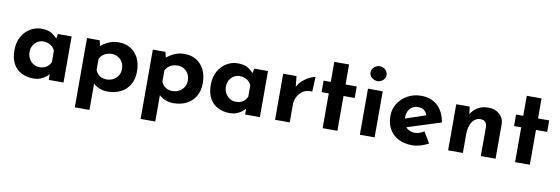

<svg xmlns="http://www.w3.org/2000/svg" viewBox="-60 -1123 5225 1793"><g transform="rotate(10 2552.5 -226.5)"><path d="M256 12Q195 12 145.5 -12.5Q96 -37 67 -88Q38 -139 38 -218Q38 -292 68 -346Q98 -400 147 -429.5Q196 -459 251 -459Q316 -459 349.5 -437.5Q383 -416 405 -390L399 -373L412 -437H542V0H402V-95L413 -65Q411 -65 401 -53.5Q391 -42 371.5 -26.5Q352 -11 323.5 0.5Q295 12 256 12ZM296 -102Q321 -102 341 -109.5Q361 -117 376 -131.5Q391 -146 402 -168V-275Q394 -297 378 -312.5Q362 -328 340 -336.5Q318 -345 291 -345Q261 -345 235.5 -329.5Q210 -314 195 -287Q180 -260 180 -225Q180 -190 196 -162Q212 -134 238.5 -118Q265 -102 296 -102Z M960 12Q921 12 883.5 -2.5Q846 -17 821 -44L825 -85V210H686V-447H806L826 -362L815 -392Q849 -421 891 -440Q933 -459 988 -459Q1049 -459 1097 -430.5Q1145 -402 1172.5 -348.5Q1200 -295 1200 -220Q1200 -146 1169 -94Q1138 -42 1084 -15Q1030 12 960 12ZM932 -98Q966 -98 994.5 -113Q1023 -128 1040.5 -155.5Q1058 -183 1058 -218Q1058 -255 1042.5 -282.5Q1027 -310 1000.5 -325.5Q974 -341 942 -341Q914 -341 892.5 -333.5Q871 -326 854.5 -311.5Q838 -297 826 -275V-168Q834 -147 849 -131Q864 -115 885.5 -106.5Q907 -98 932 -98Z M1584 12Q1545 12 1507.5 -2.5Q1470 -17 1445 -44L1449 -85V210H1310V-447H1430L1450 -362L1439 -392Q1473 -421 1515 -440Q1557 -459 1612 -459Q1673 -459 1721 -430.5Q1769 -402 1796.5 -348.5Q1824 -295 1824 -220Q1824 -146 1793 -94Q1762 -42 1708 -15Q1654 12 1584 12ZM1556 -98Q1590 -98 1618.5 -113Q1647 -128 1664.5 -155.5Q1682 -183 1682 -218Q1682 -255 1666.5 -282.5Q1651 -310 1624.5 -325.5Q1598 -341 1566 -341Q1538 -341 1516.5 -333.5Q1495 -326 1478.5 -311.5Q1462 -297 1450 -275V-168Q1458 -147 1473 -131Q1488 -115 1509.5 -106.5Q1531 -98 1556 -98Z M2118 12Q2057 12 2007.5 -12.5Q1958 -37 1929 -88Q1900 -139 1900 -218Q1900 -292 1930 -346Q1960 -400 2009 -429.5Q2058 -459 2113 -459Q2178 -459 2211.5 -437.5Q2245 -416 2267 -390L2261 -373L2274 -437H2404V0H2264V-95L2275 -65Q2273 -65 2263 -53.5Q2253 -42 2233.5 -26.5Q2214 -11 2185.5 0.5Q2157 12 2118 12ZM2158 -102Q2183 -102 2203 -109.5Q2223 -117 2238 -131.5Q2253 -146 2264 -168V-275Q2256 -297 2240 -312.5Q2224 -328 2202 -336.5Q2180 -345 2153 -345Q2123 -345 2097.5 -329.5Q2072 -314 2057 -287Q2042 -260 2042 -225Q2042 -190 2058 -162Q2074 -134 2100.5 -118Q2127 -102 2158 -102Z M2674 -437 2687 -317 2684 -335Q2703 -374 2736 -401.5Q2769 -429 2801.5 -444Q2834 -459 2851 -459L2844 -319Q2795 -325 2760 -303Q2725 -281 2706 -245Q2687 -209 2687 -171V0H2548V-437Z M2999 -629H3139V-439H3245V-330H3139V0H2999V-330H2931V-439H2999Z M3352 -437H3492V0H3352ZM3349 -592Q3349 -623 3373.5 -643Q3398 -663 3426 -663Q3454 -663 3477.5 -643Q3501 -623 3501 -592Q3501 -561 3477.5 -541.5Q3454 -522 3426 -522Q3398 -522 3373.5 -541.5Q3349 -561 3349 -592Z M3851 12Q3771 12 3715.5 -18Q3660 -48 3631 -101Q3602 -154 3602 -223Q3602 -289 3636 -342Q3670 -395 3727 -426.5Q3784 -458 3854 -458Q3948 -458 4008.5 -403.5Q4069 -349 4087 -246L3747 -138L3716 -214L3962 -297L3933 -284Q3925 -310 3904.5 -329.5Q3884 -349 3843 -349Q3812 -349 3788.5 -334.5Q3765 -320 3752.5 -293.5Q3740 -267 3740 -231Q3740 -190 3755 -162.5Q3770 -135 3796 -121Q3822 -107 3854 -107Q3877 -107 3898.5 -115Q3920 -123 3941 -136L4003 -32Q3968 -12 3927.5 0Q3887 12 3851 12Z M4316 -437 4327 -359 4325 -366Q4348 -407 4390 -432.5Q4432 -458 4493 -458Q4555 -458 4596.5 -421.5Q4638 -385 4639 -327V0H4499V-275Q4498 -304 4483.5 -321.5Q4469 -339 4435 -339Q4403 -339 4379 -318Q4355 -297 4342 -261Q4329 -225 4329 -178V0H4189V-437Z M4824 -629H4964V-439H5070V-330H4964V0H4824V-330H4756V-439H4824Z"/></g></svg>

Font: Josefin Sans Thin
Style: Bold
Weight: 700
Version: Version 2.000